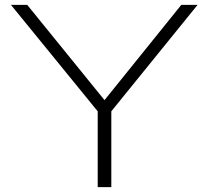

<svg xmlns="http://www.w3.org/2000/svg" viewBox="-20 -770 860 790"><path d="M382 0V-312L25 -750H92L410 -358L726 -750H793L438 -312V0Z"/></svg>

Font: Bounded
Style: Regular
Weight: 200
Designer: Vlad Churkin
Version: Version 1.0